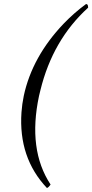

<svg xmlns="http://www.w3.org/2000/svg" viewBox="-20 -727 457 951"><path d="M97.7 -252Q139.2 -446.3 295.4 -609.9Q348.1 -664.6 406.2 -707Q415.5 -706.5 416 -695.3Q416.5 -690.4 416.5 -689Q241.2 -529.8 180.2 -280.3Q176.8 -265.6 173.3 -252Q116.7 14.6 230.5 187Q220.2 202.1 212.4 204.1Q70.8 54.2 86.4 -170.9Q89.4 -212.4 97.7 -252Z"/></svg>

Font: Linux Libertine Display Slanted O
Style: Slanted
Weight: 400
Designer: Philipp H. Poll
Foundry: Philipp H. Poll
Version: Version 5.0.9